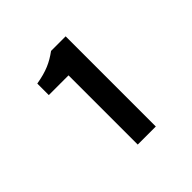

<svg xmlns="http://www.w3.org/2000/svg" viewBox="-123 -987 661 661"><g transform="rotate(-45 208.0 -656.5)"><path d="M191 -437H279V-876H208C175 -852 147 -839 95 -830V-774H191Z"/></g></svg>

Font: Source Han Sans JP Medium
Style: Regular
Weight: 500
Designer: Ryoko NISHIZUKA 西塚涼子 (kana, bopomofo & ideographs); Paul D. Hunt (Latin, Greek & Cyrillic); Sandoll Communications 산돌커뮤니
Foundry: Adobe
Version: Version 2.002;hotconv 1.0.116;makeotfexe 2.5.65601